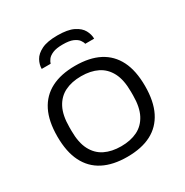

<svg xmlns="http://www.w3.org/2000/svg" viewBox="-169 -858 967 1005"><g transform="rotate(-30 315.0 -355.0)"><path d="M315 12Q229 12 170 -18.5Q111 -49 80.5 -110Q50 -171 50 -263Q50 -356 80.5 -416.5Q111 -477 170 -507.5Q229 -538 315 -538Q402 -538 460.5 -507.5Q519 -477 549.5 -416.5Q580 -356 580 -263Q580 -171 549.5 -110Q519 -49 460.5 -18.5Q402 12 315 12ZM315 -52Q372 -52 413.5 -72.5Q455 -93 478 -137Q501 -181 501 -252V-274Q501 -346 478 -390Q455 -434 413.5 -454.5Q372 -475 315 -475Q258 -475 216.5 -454.5Q175 -434 152 -390Q129 -346 129 -274V-252Q129 -181 152 -137Q175 -93 216.5 -72.5Q258 -52 315 -52ZM314 -722Q376 -722 410.5 -705Q445 -688 459 -662.5Q473 -637 473 -611H419Q417 -622 407.5 -635Q398 -648 376.5 -657.5Q355 -667 315 -667Q276 -667 254 -657.5Q232 -648 222.5 -635Q213 -622 210 -611H156Q156 -637 170 -662.5Q184 -688 218.5 -705Q253 -722 314 -722Z"/></g></svg>

Font: Archivo SemiExpanded Light
Style: Regular
Weight: 300
Width: 6
Designer: Hector Gatti
Foundry: Omnibus-Type
Version: Version 2.001